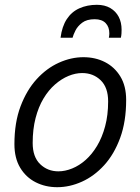

<svg xmlns="http://www.w3.org/2000/svg" viewBox="-20 -767 581 799"><path d="M218 12Q169 12 128.5 -8.5Q88 -29 64 -69Q40 -109 40 -167Q40 -257 65.5 -324.5Q91 -392 132.5 -437.5Q174 -483 225 -506Q276 -529 327 -529Q377 -529 417 -508.5Q457 -488 481 -448.5Q505 -409 505 -351Q505 -261 480 -193Q455 -125 413.5 -79.5Q372 -34 321 -11Q270 12 218 12ZM223 -54Q251 -54 280.5 -66Q310 -78 336.5 -101.5Q363 -125 384 -160Q405 -195 417.5 -241.5Q430 -288 430 -345Q430 -403 399 -433Q368 -463 322 -463Q294 -463 265 -451Q236 -439 209 -415.5Q182 -392 161 -357Q140 -322 128 -275.5Q116 -229 116 -172Q116 -114 147 -84Q178 -54 223 -54ZM232 -610Q238 -657 258 -687.5Q278 -718 310.5 -732.5Q343 -747 383 -747Q416 -747 439 -733.5Q462 -720 474 -697Q486 -674 486 -643Q486 -636 485.5 -627.5Q485 -619 483 -610H433Q434 -615 434.5 -619.5Q435 -624 435 -628Q435 -655 419.5 -671Q404 -687 374 -687Q341 -687 322 -672.5Q303 -658 294 -640Q285 -622 282 -610Z"/></svg>

Font: Ubuntu Sans
Style: Italic
Weight: 400
Italic angle: -13.5°
Designer: Dalton Maag Ltd
Foundry: Dalton Maag Ltd
Version: Version 1.006